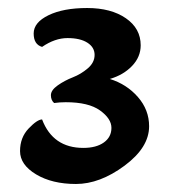

<svg xmlns="http://www.w3.org/2000/svg" viewBox="-20 -766 422 479"><path d="M331 -653Q331 -624 309.5 -601.5Q288 -579 254 -569Q296 -556 324 -524Q352 -492 352 -451Q352 -398 290.5 -352.5Q229 -307 169.5 -307Q110 -307 70 -331Q30 -355 30 -389Q30 -423 51.5 -445.5Q73 -468 85 -468Q112 -397 188 -397Q220 -397 239 -410.5Q258 -424 258 -447Q258 -470 229.5 -490.5Q201 -511 144 -511Q129 -511 115 -509Q107 -516 107 -528.5Q107 -541 124 -553Q141 -565 161.5 -573Q182 -581 199 -595.5Q216 -610 216 -629Q216 -648 198 -659.5Q180 -671 148.5 -671Q117 -671 85 -649Q64 -655 64 -682.5Q64 -710 101 -728Q138 -746 197.5 -746Q257 -746 294 -720.5Q331 -695 331 -653Z"/></svg>

Font: Laila
Style: Bold
Weight: 700
Designer: Hitesh Malaviya
Foundry: Indian Type Foundry
Version: Version 1.302;PS 1.0;hotconv 1.0.78;makeotf.lib2.5.61930; tt